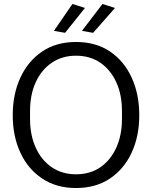

<svg xmlns="http://www.w3.org/2000/svg" viewBox="-20 -933 764 965"><path d="M362 12Q263 12 191.5 -36Q120 -84 82 -166.5Q44 -249 44 -354Q44 -459 82 -542Q120 -625 191 -673.5Q262 -722 362 -722Q462 -722 533 -674Q604 -626 642 -542.5Q680 -459 680 -354Q680 -249 642 -166.5Q604 -84 533 -36Q462 12 362 12ZM362 -57Q433 -57 484.5 -92.5Q536 -128 564.5 -191Q593 -254 593 -335V-375Q593 -457 564.5 -519.5Q536 -582 484.5 -617.5Q433 -653 362 -653Q292 -653 240 -617.5Q188 -582 159.5 -519.5Q131 -457 131 -375V-335Q131 -254 159.5 -191Q188 -128 240 -92.5Q292 -57 362 -57ZM307 -768 251 -778 344 -913 407 -893ZM448 -768 392 -778 495 -913 558 -893Z"/></svg>

Font: Special Gothic
Style: Regular
Weight: 400
Designer: Alistair McCready
Foundry: Monolith
Version: Version 1.010; ttfautohint (v1.8.4.7-5d5b)